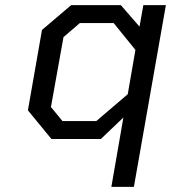

<svg xmlns="http://www.w3.org/2000/svg" viewBox="-20 -543 668 750"><path d="M415 187 462 -84 374 0H181L89 -112L144 -426L258 -523H452L525 -439L540 -523H628L503 187ZM356 -70 479 -175 509 -348 424 -453H292L228 -398L179 -125L224 -70Z"/></svg>

Font: Tomorrow
Style: Italic
Weight: 400
Italic angle: -10°
Designer: Tony de Marco, Monica Rizzolli
Foundry: Just in Type
Version: Version 2.002